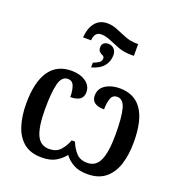

<svg xmlns="http://www.w3.org/2000/svg" viewBox="-156 -1023 1090 1165"><g transform="rotate(20 388.5 -441.0)"><path d="M229 -761Q233 -821 261.5 -856.5Q290 -892 340 -892Q373 -892 404.5 -878.5Q436 -865 471.5 -851Q507 -837 551 -837H557V-761H540Q492 -761 455 -775Q418 -789 387 -802.5Q356 -816 327 -816Q290 -816 282 -773L281 -761ZM337 -637Q362 -646 375 -656Q388 -666 388 -683Q388 -694 377.5 -699Q367 -704 357 -712Q347 -720 347 -741Q347 -759 358.5 -768Q370 -777 387 -777Q410 -777 424.5 -762Q439 -747 439 -721Q439 -683 415.5 -652.5Q392 -622 337 -606ZM241 10Q169 10 125.5 -25.5Q82 -61 62 -123.5Q42 -186 42 -266Q42 -404 90.5 -475.5Q139 -547 234 -547Q289 -547 325.5 -522Q362 -497 362 -454Q362 -394 280 -394Q280 -435 269.5 -464Q259 -493 229 -493Q190 -493 175.5 -437.5Q161 -382 161 -273Q161 -161 185 -107.5Q209 -54 266 -54Q311 -54 336.5 -81Q362 -108 378 -150H399Q416 -108 441.5 -81Q467 -54 512 -54Q568 -54 592 -108Q616 -162 616 -276Q616 -385 601.5 -439Q587 -493 548 -493Q518 -493 508 -463.5Q498 -434 498 -394Q416 -394 416 -454Q416 -498 453 -522.5Q490 -547 545 -547Q736 -547 736 -269Q736 -187 716 -124.5Q696 -62 652 -26Q608 10 537 10Q480 10 445 -10Q410 -30 388 -60Q366 -31 331.5 -10.5Q297 10 241 10Z"/></g></svg>

Font: Noto Serif Condensed SemiBold
Style: Regular
Weight: 600
Width: 3
Designer: Monotype Design Team
Foundry: Monotype Imaging Inc.
Version: Version 2.013